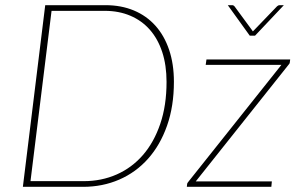

<svg xmlns="http://www.w3.org/2000/svg" viewBox="-20 -723 1154 743"><path d="M653 -406.5Q653 -312 626.5 -236.8Q600 -161.5 553 -108.8Q506 -56 441.5 -28Q377 0 301.5 0H68.5L155 -703H388Q449 -703 498 -682.5Q547 -662 581.5 -623.5Q616 -585 634.5 -530Q653 -475 653 -406.5ZM624.5 -406Q624.5 -470.5 607.8 -521.5Q591 -572.5 559.8 -608Q528.5 -643.5 484.2 -662.2Q440 -681 385.5 -681H179.5L98 -22H304Q373 -22 431.8 -48Q490.5 -74 533.2 -123.2Q576 -172.5 600.2 -243.8Q624.5 -315 624.5 -406ZM1103 -493 1101.5 -482Q1101.5 -479 1099.8 -476.5Q1098 -474 1095.5 -471L737.5 -21H1032L1030 0H703L704 -9.5Q704 -12.5 705.8 -15.5Q707.5 -18.5 710 -21L1069 -472H776L779 -493ZM1078.5 -703 967 -585H946.5L861.5 -703H878.5Q881.5 -703 884 -701.5Q886.5 -700 887.5 -698.5L955.5 -606L958.5 -601.5L963 -606L1052 -698.5Q1057 -703 1061.5 -703Z"/></svg>

Font: Lato ExtraLight
Style: Italic
Weight: 275
Italic angle: -7°
Designer: Lukasz Dziedzic with Adam Twardoch and Botio Nikoltchev
Foundry: tyPoland Lukasz Dziedzic
Version: Version 2.015; 2015-08-06; http://www.latofonts.com/